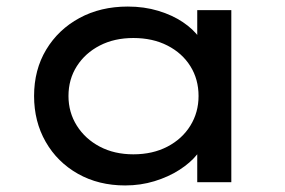

<svg xmlns="http://www.w3.org/2000/svg" viewBox="-20 -556 870 586"><path d="M362 10Q281 10 218 -25.5Q155 -61 119.5 -123Q84 -185 84 -263Q84 -343 121 -404.5Q158 -466 222.5 -501Q287 -536 370 -536Q420 -536 463 -523Q506 -510 538 -488.5Q570 -467 589 -440.5Q608 -414 609 -387L582 -389V-525H686V0H582V-136L604 -135Q602 -110 581.5 -84.5Q561 -59 527.5 -37.5Q494 -16 451.5 -3Q409 10 362 10ZM387 -85Q446 -85 491 -108.5Q536 -132 561 -172.5Q586 -213 586 -263Q586 -314 561 -354Q536 -394 491 -417Q446 -440 387 -440Q329 -440 284.5 -417Q240 -394 214.5 -354Q189 -314 189 -263Q189 -213 214.5 -172.5Q240 -132 284.5 -108.5Q329 -85 387 -85Z"/></svg>

Font: Lexend Giga
Style: Regular
Weight: 400
Designer: Bonnie Shaver-Troup, Thomas Jockin
Foundry: Lexend
Version: Version 1.007